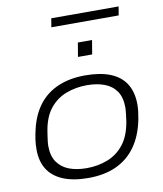

<svg xmlns="http://www.w3.org/2000/svg" viewBox="-95 -951 882 1039"><g transform="rotate(-10 346.0 -431.0)"><path d="M307 12Q225 12 169 -11Q113 -34 84.5 -78.5Q56 -123 56 -189Q56 -218 60 -244.5Q64 -271 70 -296Q88 -375 129.5 -429Q171 -483 235.5 -510.5Q300 -538 384 -538Q468 -538 524 -515Q580 -492 608 -446.5Q636 -401 636 -334Q636 -314 633.5 -294Q631 -274 627 -253Q610 -167 568.5 -108Q527 -49 461.5 -18.5Q396 12 307 12ZM307 -42Q369 -42 422.5 -63Q476 -84 512 -130Q548 -176 561 -253Q564 -274 565.5 -287.5Q567 -301 568 -311Q569 -321 569 -329Q569 -385 545.5 -419Q522 -453 480.5 -468.5Q439 -484 385 -484Q323 -484 269.5 -463.5Q216 -443 179.5 -397Q143 -351 131 -273Q128 -253 126 -239Q124 -225 123 -215Q122 -205 122 -197Q122 -141 146 -107Q170 -73 211 -57.5Q252 -42 307 -42ZM364 -643 377 -720H455L442 -643ZM250 -826 258 -874H628L620 -826Z"/></g></svg>

Font: Archivo Expanded ExtraLight
Style: Italic
Weight: 250
Width: 7
Italic angle: -10°
Designer: Hector Gatti
Foundry: Omnibus-Type
Version: Version 2.001